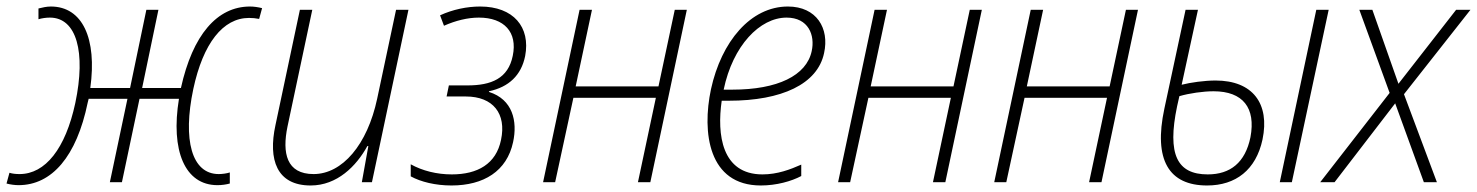

<svg xmlns="http://www.w3.org/2000/svg" viewBox="-31 -559 4531 589"><path d="M26 9C128 9 204 -79 238 -244C239 -248 240 -252 241 -256H360L306 0H343L397 -256H518C492 -97 536 9 636 9C650 9 663 7 674 4V-30C665 -27 651 -25 640 -25C557 -25 529 -130 562 -286C592 -426 653 -504 733 -504C743 -504 754 -503 764 -501L773 -534C761 -537 748 -539 736 -539C635 -539 560 -452 524 -289H405L455 -529H418L368 -289H246C267 -441 222 -539 125 -539C112 -539 99 -536 87 -533V-500C97 -503 110 -505 122 -505C204 -505 233 -399 200 -243C170 -103 108 -25 29 -25C18 -25 7 -26 -2 -29L-11 4C0 7 14 9 26 9Z M922 10C1003 10 1062 -49 1096 -111H1099L1079 0H1110L1222 -529H1184L1126 -256C1096 -115 1019 -25 931 -25C848 -25 834 -89 851 -171L927 -529H889L814 -175C791 -69 818 10 922 10Z M1354 10C1453 10 1524 -34 1543 -123C1557 -187 1542 -254 1469 -277V-279C1530 -292 1568 -328 1580 -387C1597 -476 1544 -539 1442 -539C1402 -539 1358 -530 1319 -512L1331 -480C1367 -496 1404 -505 1438 -505C1516 -505 1557 -460 1542 -388C1528 -318 1476 -297 1403 -297H1346L1339 -263H1398C1482 -263 1523 -210 1506 -130C1491 -56 1434 -24 1355 -24C1309 -24 1265 -35 1229 -55V-18C1260 -1 1305 10 1354 10Z M1635 0H1672L1728 -259H1981L1926 0H1964L2076 -529H2039L1989 -294H1735L1785 -529H1747Z M2303 10C2351 10 2397 -3 2427 -19V-54C2393 -39 2354 -24 2308 -24C2183 -24 2168 -146 2183 -250H2205C2367 -250 2477 -301 2497 -396C2514 -472 2474 -539 2386 -539C2272 -539 2182 -432 2150 -285C2122 -153 2142 10 2303 10ZM2382 -505C2449 -505 2470 -451 2459 -402C2443 -327 2354 -284 2216 -284H2189C2217 -419 2300 -505 2382 -505Z M2540 0H2577L2633 -259H2886L2831 0H2869L2981 -529H2944L2894 -294H2640L2690 -529H2652Z M3019 0H3056L3112 -259H3365L3310 0H3348L3460 -529H3423L3373 -294H3119L3169 -529H3131Z M3672 10C3760 10 3822 -38 3842 -131C3865 -241 3812 -312 3698 -312C3664 -312 3621 -306 3594 -299L3644 -529H3606L3541 -226C3507 -68 3555 10 3672 10ZM3895 0H3932L4045 -529H4007ZM3580 -233 3587 -264C3618 -273 3660 -279 3692 -279C3782 -279 3822 -228 3805 -138C3789 -60 3743 -24 3674 -24C3580 -24 3549 -85 3580 -233Z M4019 0H4063L4249 -242L4337 0H4377L4276 -270L4480 -529H4436L4259 -302L4179 -529H4139L4232 -274Z"/></svg>

Font: Noto Sans SemiCondensed ExtraLight
Style: Italic
Weight: 200
Width: 4
Italic angle: -12°
Designer: Monotype Design Team
Foundry: Monotype Imaging Inc.
Version: Version 2.013